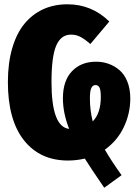

<svg xmlns="http://www.w3.org/2000/svg" viewBox="-20 -736 647 903"><path d="M592.8 -272.9Q592.8 -202.6 562.3 -138.2Q531.7 -73.7 473.1 -32.2Q505.4 23.4 551.8 87.9L470.2 147Q403.8 50.3 378.9 9.8Q339.4 19 299.8 19Q168 19 92.5 -76.4Q17.1 -171.9 17.1 -350.1Q17.1 -439.5 37.6 -509.5Q58.1 -579.6 95.2 -624.5Q132.3 -669.4 183.3 -692.6Q234.4 -715.8 296.9 -715.8Q411.6 -715.8 494.1 -634.8L404.8 -528.8Q380.9 -550.3 359.6 -561.8Q338.4 -573.2 314 -573.2Q266.6 -573.2 244.4 -521.5Q222.2 -469.7 222.2 -350.1Q222.2 -138.7 305.2 -129.9Q275.9 -203.6 275.9 -273.9Q275.9 -356.4 318.6 -401.1Q361.3 -445.8 432.1 -445.8Q462.9 -445.8 490.5 -436Q518.1 -426.3 541.5 -406.5Q564.9 -386.7 578.9 -352.3Q592.8 -317.9 592.8 -272.9ZM429.2 -335.9Q416 -335.9 409.4 -322Q402.8 -308.1 402.8 -272Q402.8 -219.2 416 -165Q454.1 -203.1 454.1 -279.8Q454.1 -312 448 -324Q441.9 -335.9 429.2 -335.9Z"/></svg>

Font: Fira Sans Compressed Heavy
Style: Regular
Weight: 900
Width: 1
Designer: Carrois Corporate & Edenspiekermann AG
Foundry: Carrois Corporate GbR & Edenspiekermann AG
Version: Version 4.203;PS 004.203;hotconv 1.0.88;makeotf.lib2.5.64775